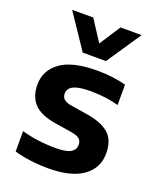

<svg xmlns="http://www.w3.org/2000/svg" viewBox="-150 -899 825 1000"><g transform="rotate(20 263.0 -399.0)"><path d="M240 10.5Q188.5 10.5 140.2 4.2Q92 -2 50.5 -14V-127Q138.5 -102 238 -102Q298.5 -102 322.8 -116.8Q347 -131.5 347 -158Q347 -179 335.2 -190.2Q323.5 -201.5 291.5 -207.5L195 -223Q110 -236.5 73.8 -276Q37.5 -315.5 37.5 -380.5Q37.5 -459 103 -507.2Q168.5 -555.5 309 -555.5Q351 -555.5 392.5 -550.2Q434 -545 466.5 -536V-423Q394.5 -443 311.5 -443Q261.5 -443 234.5 -435.2Q207.5 -427.5 197.2 -414.2Q187 -401 187 -385.5Q187 -367.5 198.5 -355.5Q210 -343.5 242 -338L338.5 -322.5Q416.5 -309.5 456.8 -274Q497 -238.5 497 -165Q497 -83.5 430.8 -36.5Q364.5 10.5 240 10.5ZM202.5 -617.5 74.5 -808H191.5L267 -691.5L342.5 -808H459.5L331.5 -617.5Z"/></g></svg>

Font: Encode Sans Semi Expanded
Style: Bold
Weight: 700
Width: 6
Designer: Multiple Designers
Foundry: Impallari Type
Version: Version 3.000; ttfautohint (v1.8.3) -l 8 -r 50 -G 200 -x 14 